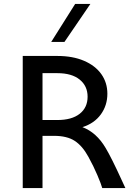

<svg xmlns="http://www.w3.org/2000/svg" viewBox="-20 -951 664 971"><path d="M95 -668H270Q348 -668 405 -643.5Q462 -619 492.5 -576Q523 -533 523 -477Q523 -418 490 -372.5Q457 -327 397 -308Q468 -281 514 -203Q544 -153 596 -39L614 0H497Q492 -19 472.5 -65Q453 -111 427 -158Q397 -213 358 -238.5Q319 -264 253 -264H195V0H95ZM270 -344Q343 -344 383 -375.5Q423 -407 423 -462Q423 -516 383 -548.5Q343 -581 270 -581H195V-344ZM360 -931H437L306 -739H239Z"/></svg>

Font: Madhuban
Style: Regular
Weight: 400
Designer: jaikishan Patel
Foundry: MagicType
Version: Version 1.000